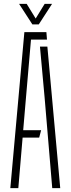

<svg xmlns="http://www.w3.org/2000/svg" viewBox="-20 -965 362 985"><path d="M33 0 105 -800H218L221 -762H139L113 -461L99 -297H191L181 -259H96L74 0ZM248 0 209 -463 185 -726H223L289 0ZM146 -840 78 -945H117L163 -870L209 -945H247L179 -840Z"/></svg>

Font: Big Shoulders Stencil Text SC Thin
Style: Regular
Weight: 100
Designer: Patric King
Foundry: XO Type Co
Version: Version 2.001